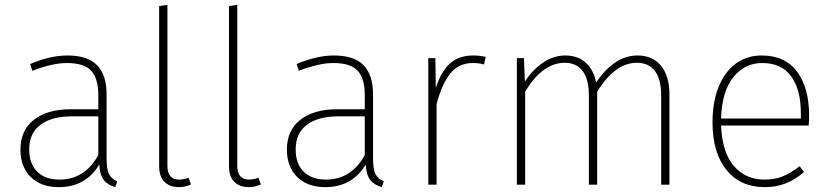

<svg xmlns="http://www.w3.org/2000/svg" viewBox="-20 -759 3407 789"><path d="M462 -14 454 10Q422 1 406 -20Q390 -41 388 -83Q332 10 222 10Q148 10 106 -32Q64 -74 64 -144Q64 -224 119.5 -267Q175 -310 270 -310H384V-368Q384 -436 355 -468Q326 -500 255 -500Q195 -500 113 -468L104 -496Q187 -531 257 -531Q340 -531 379 -491Q418 -451 418 -371V-111Q418 -63 428 -43.5Q438 -24 462 -14ZM384 -122V-281H277Q193 -281 146.5 -246.5Q100 -212 100 -145Q100 -86 133 -53.5Q166 -21 224 -21Q329 -21 384 -122Z M634 -77V-734L668 -739V-78Q668 -21 716 -21Q736 -21 755 -29L765 -1Q741 10 715 10Q678 10 656 -11.5Q634 -33 634 -77Z M921 -77V-734L955 -739V-78Q955 -21 1003 -21Q1023 -21 1042 -29L1052 -1Q1028 10 1002 10Q965 10 943 -11.5Q921 -33 921 -77Z M1557 -14 1549 10Q1517 1 1501 -20Q1485 -41 1483 -83Q1427 10 1317 10Q1243 10 1201 -32Q1159 -74 1159 -144Q1159 -224 1214.5 -267Q1270 -310 1365 -310H1479V-368Q1479 -436 1450 -468Q1421 -500 1350 -500Q1290 -500 1208 -468L1199 -496Q1282 -531 1352 -531Q1435 -531 1474 -491Q1513 -451 1513 -371V-111Q1513 -63 1523 -43.5Q1533 -24 1557 -14ZM1479 -122V-281H1372Q1288 -281 1241.5 -246.5Q1195 -212 1195 -145Q1195 -86 1228 -53.5Q1261 -21 1319 -21Q1424 -21 1479 -122Z M1976 -525 1969 -494Q1950 -500 1923 -500Q1867 -500 1832.5 -459.5Q1798 -419 1774 -332V0H1740V-520H1769L1771 -397Q1792 -465 1829 -498Q1866 -531 1924 -531Q1952 -531 1976 -525Z M2731 -371V0H2697V-366Q2697 -433 2671.5 -467Q2646 -501 2597 -501Q2507 -501 2434 -382V0H2400V-366Q2400 -433 2374.5 -467Q2349 -501 2301 -501Q2209 -501 2138 -382V0H2104V-520H2133L2137 -424Q2169 -473 2212 -502Q2255 -531 2303 -531Q2354 -531 2386.5 -502Q2419 -473 2430 -420Q2463 -471 2506.5 -501Q2550 -531 2600 -531Q2662 -531 2696.5 -488.5Q2731 -446 2731 -371Z M3303 -243H2943Q2948 -132 2996 -76.5Q3044 -21 3122 -21Q3164 -21 3196 -34Q3228 -47 3266 -76L3284 -52Q3248 -21 3209 -5.5Q3170 10 3122 10Q3023 10 2965.5 -60.5Q2908 -131 2908 -256Q2908 -340 2933 -402Q2958 -464 3003.5 -497.5Q3049 -531 3110 -531Q3206 -531 3255.5 -464.5Q3305 -398 3305 -283Q3305 -261 3303 -243ZM3271 -295Q3271 -390 3231.5 -445Q3192 -500 3112 -500Q3041 -500 2994 -442.5Q2947 -385 2943 -272H3271Z"/></svg>

Font: FiraGO UltraLight
Style: Regular
Weight: 200
Designer: bBox Type
Foundry: bBox Type GmbH
Version: Version 1.001